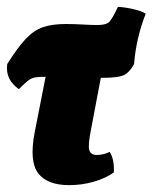

<svg xmlns="http://www.w3.org/2000/svg" viewBox="-24 -531 445 560"><path d="M178 9Q114 9 87.5 -25.5Q61 -60 77 -144L109 -307H108Q88 -307 77.5 -305Q67 -303 57.5 -295.5Q48 -288 31 -271Q-9 -299 -3 -344Q27 -392 51 -417.5Q75 -443 102 -452Q129 -461 168 -461Q191 -461 217.5 -459.5Q244 -458 260 -458Q286 -458 295 -467.5Q304 -477 320 -511Q340 -510 364.5 -504.5Q389 -499 401 -491Q373 -420 367 -344Q352 -317 334 -310.5Q316 -304 274 -304Q272 -304 270 -304L242 -156Q232 -107 236.5 -93Q241 -79 258 -79Q277 -79 296 -88Q310 -66 308 -28Q284 -11 249.5 -1Q215 9 178 9Z"/></svg>

Font: Vollkorn Black
Style: Italic
Weight: 900
Italic angle: -11°
Designer: Friedrich Althausen
Foundry: Friedrich Althausen
Version: Version 5.000; ttfautohint (v1.8.3)